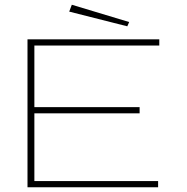

<svg xmlns="http://www.w3.org/2000/svg" viewBox="-20 -790 790 810"><path d="M96 0V-624H652V-598H125V-338H569V-312H125V-26H647V0ZM517 -679 272 -741 283 -770 525 -697Z"/></svg>

Font: Inconsolata ExtraExpanded ExtraLight
Style: Regular
Weight: 200
Width: 8
Monospace: yes
Designer: Raph Levien, Cyreal, Brenton Simpson
Foundry: Raph Levien, Cyreal, Google
Version: Version 3.100; ttfautohint (v1.8.4.7-5d5b)